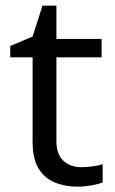

<svg xmlns="http://www.w3.org/2000/svg" viewBox="-20 -664 414 693"><path d="M273.4 -60.5Q293.5 -60.5 315.9 -63.7Q338.4 -66.9 350.6 -71.3V-5.9Q336.9 0.5 310.3 5.1Q283.7 9.8 260.3 9.8Q217.3 9.8 180.2 -4.4Q143.1 -18.6 120.4 -53.7Q97.7 -88.9 97.7 -152.3V-457H17.1V-498L97.7 -532.2L133.3 -643.6H183.6V-523.4H346.7V-457H183.6V-154.3Q183.6 -106.9 209 -83.7Q234.4 -60.5 273.4 -60.5Z"/></svg>

Font: Lunasima
Style: Regular
Weight: 400
Designer: The DocRepair Project, Monotype Design Team
Foundry: Google
Version: Version 2.009